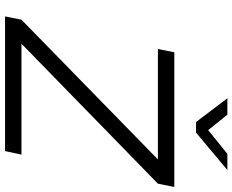

<svg xmlns="http://www.w3.org/2000/svg" viewBox="-100 -820 920 760"><g transform="rotate(90 360.0 -440.0)"><path d="M720 -670H187L174 -605H611L58 -65L45 0H578L592 -65H153L707 -605ZM369 -880 463 -756H505L653 -880H589L495 -804L434 -880Z"/></g></svg>

Font: LT Wave Text Light Italic
Style: Regular
Weight: 300
Designer: Daniel Lyons
Version: Version 2.5 (Glyphs App)